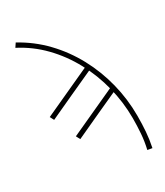

<svg xmlns="http://www.w3.org/2000/svg" viewBox="-211 -769 890 1033"><g transform="rotate(-30 234.0 -252.0)"><path d="M419 178 390 173Q401 126 404.5 79Q408 32 408 -14Q408 -114 383.5 -210.5Q359 -307 313 -392.5Q267 -478 200.5 -546.5Q134 -615 50 -658L66 -682Q154 -634 222.5 -562.5Q291 -491 338.5 -403Q386 -315 411 -216Q436 -117 436 -14Q436 37 432.5 83.5Q429 130 419 178ZM107 -58 94 -83 406 -226 410 -197Q332 -161 261 -129Q190 -97 107 -58ZM37 -218 24 -243 336 -386 340 -357Q262 -321 191 -289Q120 -257 37 -218Z"/></g></svg>

Font: Source Sans Variable
Style: Regular
Weight: 200
Designer: Paul D. Hunt
Foundry: Adobe Systems Incorporated
Version: Version 3.006;hotconv 1.0.111;makeotfexe 2.5.65597